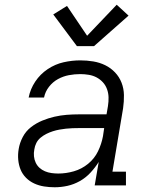

<svg xmlns="http://www.w3.org/2000/svg" viewBox="-20 -783 640 811"><path d="M211 8Q188 8 166 4.5Q144 1 124.5 -8Q105 -17 90 -32Q75 -47 67 -66.5Q59 -86 57 -108.5Q55 -131 59 -154Q63 -179 76 -204Q89 -229 111 -246Q133 -263 158.5 -273.5Q184 -284 210 -290Q236 -296 262 -298Q288 -300 314 -300H430L436 -335Q439 -354 438.5 -372Q438 -390 432 -406.5Q426 -423 414.5 -435.5Q403 -448 388 -456Q373 -464 355 -467Q337 -470 319 -470Q295 -470 271 -465.5Q247 -461 225 -449Q203 -437 187 -416.5Q171 -396 166 -371H101Q108 -407 129 -438.5Q150 -470 181.5 -491Q213 -512 248.5 -520Q284 -528 319 -528Q347 -528 374 -523.5Q401 -519 424.5 -507.5Q448 -496 466 -477Q484 -458 493.5 -433.5Q503 -409 503.5 -381.5Q504 -354 500 -326L455 -58H512V0H380L397 -99Q382 -75 362 -53.5Q342 -32 317 -18Q292 -4 265 2Q238 8 211 8ZM226 -50Q259 -50 292 -59.5Q325 -69 352 -91Q379 -113 394 -144Q409 -175 415 -208L420 -242H314Q300 -242 286 -241.5Q272 -241 258.5 -239.5Q245 -238 231 -235.5Q217 -233 203 -228.5Q189 -224 176 -217.5Q163 -211 151.5 -201.5Q140 -192 133.5 -179Q127 -166 125 -152Q122 -137 123.5 -122.5Q125 -108 131 -95.5Q137 -83 147 -74Q157 -65 170 -59.5Q183 -54 197.5 -52Q212 -50 226 -50ZM305 -588 205 -722 263 -758 348 -632 473 -763 523 -717 377 -588Z"/></svg>

Font: Iosevka Etoile Light Oblique
Style: Regular
Weight: 300
Italic angle: -9°
Designer: Belleve Invis
Foundry: Belleve Invis
Version: Version 15.5.2; ttfautohint (v1.8.4)